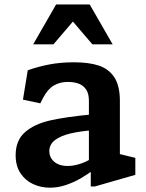

<svg xmlns="http://www.w3.org/2000/svg" viewBox="-20 -838 660 869"><path d="M390.8 -83.9 382.4 -97V-382.1Q382.4 -414.3 369.7 -433.1Q356.9 -451.9 335.6 -459.6Q314.2 -467.3 286.2 -467.2Q250.4 -467.2 222.7 -450.4Q195 -433.7 175.1 -394.9L162.4 -370.2L83.9 -387.1L105.6 -519.9Q152 -536.5 203.4 -546.3Q254.8 -556.1 314.6 -556.1Q382.1 -556.1 427.2 -541.2Q472.3 -526.2 497.5 -488Q522.6 -449.8 522.6 -381.3V-118.3L500.5 -145.9L592.5 -123.5V-46.6L409.1 6H390.8ZM50.8 -135.4Q50.8 -202.5 92.9 -239.5Q135.1 -276.6 207.2 -293Q279.4 -309.3 400.2 -320.6L399.5 -248.5Q342 -244.1 298.4 -233.8Q254.8 -223.5 229 -204Q203.2 -184.4 203.2 -153.8Q203.2 -135.2 213 -119.8Q222.9 -104.4 241.6 -95.6Q260.2 -86.8 286.4 -86.8Q315.3 -86.8 348.3 -98.4Q381.3 -110 410.6 -131.7V-74.5L408 -72.5Q377.3 -49.5 346.2 -31.3Q315.2 -13.2 278.9 -0.8Q242.6 11.5 205.9 11.5Q165.8 11.5 130.3 -4.6Q94.9 -20.7 72.8 -53.8Q50.8 -87 50.8 -135.4ZM233.9 -817.7H386.1L489.8 -637.4H398L293.5 -759.8H326.5L222 -637.4H130.2Z"/></svg>

Font: Monaspace Xenon Var
Style: Regular
Weight: 400
Designer: Riley Cran and the Lettermatic Team
Version: Version 1.000 (Monaspace Xenon Var)